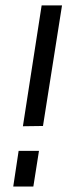

<svg xmlns="http://www.w3.org/2000/svg" viewBox="-20 -680 273 700"><path d="M136.7 -220.7 206.1 -660.2H131.8L63.5 -219.7ZM101.6 0 122.1 -129.9H47.9L28.3 0Z"/></svg>

Font: Geo
Style: Oblique
Weight: 500
Italic angle: -11°
Version: Version 001.2